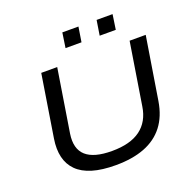

<svg xmlns="http://www.w3.org/2000/svg" viewBox="-154 -1057 1227 1221"><g transform="rotate(-20 460.0 -446.0)"><path d="M426 9Q333 9 268.5 -10.5Q204 -30 166 -68Q128 -106 115 -160.5Q102 -215 113 -284L180 -705H288L220 -279Q205 -180 258.5 -132Q312 -84 434 -84Q558 -84 627 -135Q696 -186 711 -285L778 -705H887L819 -282Q803 -183 753 -118.5Q703 -54 621 -22.5Q539 9 426 9ZM610 -800 626 -901H734L719 -800ZM379 -800 394 -901H503L487 -800Z"/></g></svg>

Font: Nunito Sans 10pt Expanded Medium
Style: Italic
Weight: 500
Width: 7
Italic angle: -9°
Designer: Vernon Adams
Foundry: Vernon Adams
Version: Version 3.101;gftools[0.9.27]